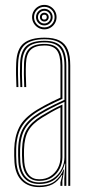

<svg xmlns="http://www.w3.org/2000/svg" viewBox="-20 -760 366 785"><path d="M259.2 0V-492Q259.2 -549.5 236.8 -574.5Q214.2 -599.5 162.2 -599.5Q108.8 -599.5 82.6 -577.6Q56.5 -555.8 54.2 -501.8Q53.2 -479.8 53.6 -454.5Q54 -429.2 55.2 -404H47.2Q46 -429.8 45.6 -454.9Q45.2 -480 46.2 -502Q48.5 -560 76.9 -583Q105.2 -606 162.2 -606Q199.8 -606 222.9 -594.5Q246 -583 256.6 -557.9Q267.2 -532.8 267.2 -492V0ZM140.2 -14.2Q173.8 -14.2 196.8 -29.6Q219.8 -45 231.6 -68.5Q243.5 -92 243.5 -116.5V-343.5Q214 -330.5 188.1 -316.9Q162.2 -303.2 144 -292Q101 -265.5 82.2 -233.6Q63.5 -201.8 62.2 -150Q62 -134 62.1 -123.1Q62.2 -112.2 63.2 -96.8Q66.2 -56.5 86.5 -35.4Q106.8 -14.2 140.2 -14.2ZM140.2 -20.5Q109.5 -20.5 91.8 -40.6Q74 -60.8 71.2 -97.8Q70 -115.5 70 -125.4Q70 -135.2 70.2 -149.5Q71.5 -199.8 89.2 -230Q107 -260.2 148.5 -285.8Q167.8 -297.5 190.4 -310Q213 -322.5 235.2 -332.5V-116.5Q235.2 -94 224.8 -71.9Q214.2 -49.8 193.2 -35.1Q172.2 -20.5 140.2 -20.5ZM140.2 -27Q167.5 -27 186.9 -39.9Q206.2 -52.8 216.8 -73.2Q227.2 -93.8 227.2 -116.5V-320.8Q207 -311.2 189.2 -301Q171.5 -290.8 152.2 -279Q112.8 -254.8 96.1 -225.9Q79.5 -197 78.2 -149.2Q78 -136.8 78 -126Q78 -115.2 79.2 -97.5Q81.8 -63.8 97.5 -45.4Q113.2 -27 140.2 -27ZM140.2 5Q95.8 5 69.4 -20.9Q43 -46.8 39.2 -96Q38.2 -111 38.1 -123.1Q38 -135.2 38.2 -151Q39.5 -201 58.5 -239.5Q77.5 -278 131.5 -311.2Q144.8 -319.2 159.8 -327.5Q174.8 -335.8 191.6 -344.1Q208.5 -352.5 227.2 -360.8V-492Q227.2 -535 212.2 -554.5Q197.2 -574 162.2 -574Q124 -574 105.9 -556.8Q87.8 -539.5 86.2 -500.5Q85.2 -478.5 85.6 -454.2Q86 -430 87.2 -404H79.2Q77.8 -433 77.6 -457Q77.5 -481 78.2 -500.8Q80 -542.5 99.6 -561.5Q119.2 -580.5 162.2 -580.5Q201.2 -580.5 218.2 -559.5Q235.2 -538.5 235.2 -492V-355.8Q206.5 -343 179.8 -329.4Q153 -315.8 135.5 -304.8Q89.2 -276.2 68.4 -241.1Q47.5 -206 46.2 -150.8Q46 -135 46.1 -123.4Q46.2 -111.8 47.2 -96.2Q50.8 -50.5 74.9 -26Q99 -1.5 140.2 -1.5Q182.5 -1.5 205.1 -20Q227.8 -38.5 240.2 -67.2H242.2L235 -20.5V0H227V-13.8L235 -44.5H233Q216.8 -18 194.5 -6.5Q172.2 5 140.2 5ZM243 0V-29.5L246.8 -90.8H244.8Q235.5 -54.8 209.9 -31.2Q184.2 -7.8 140.2 -7.8Q101.8 -7.8 80 -31.4Q58.2 -55 55.2 -96.8Q54.2 -113 54.1 -124.1Q54 -135.2 54.2 -150.2Q55.5 -204.2 75.4 -237.6Q95.2 -271 140 -298.5Q152.5 -306.2 168.1 -314.8Q183.8 -323.2 202.8 -332.6Q221.8 -342 243.5 -351.8V-492Q243.5 -542 224.6 -564.4Q205.8 -586.8 162.2 -586.8Q114.8 -586.8 93.5 -566.6Q72.2 -546.5 70.2 -501Q69.5 -482.8 69.6 -457.6Q69.8 -432.5 71.2 -404H63.2Q61.8 -432.2 61.6 -457.1Q61.5 -482 62.2 -501.2Q64.2 -550.5 87.6 -571.9Q111 -593.2 162.2 -593.2Q210 -593.2 230.6 -569.5Q251.2 -545.8 251.2 -492V0ZM161.2 -640Q147.5 -640 136.1 -646.8Q124.8 -653.5 118 -664.9Q111.2 -676.2 111.2 -690Q111.2 -703.8 118 -715.1Q124.8 -726.5 136.1 -733.2Q147.5 -740 161.2 -740Q175 -740 186.4 -733.2Q197.8 -726.5 204.5 -715.1Q211.2 -703.8 211.2 -690Q211.2 -676.2 204.5 -664.9Q197.8 -653.5 186.4 -646.8Q175 -640 161.2 -640ZM161.2 -648Q178.8 -648 191 -660.2Q203.2 -672.5 203.2 -690Q203.2 -707.5 191 -719.8Q178.8 -732 161.2 -732Q143.8 -732 131.5 -719.8Q119.2 -707.5 119.2 -690Q119.2 -672.5 131.5 -660.2Q143.8 -648 161.2 -648ZM161.2 -656Q147.2 -656 137.2 -666Q127.2 -676 127.2 -690Q127.2 -704 137.2 -714Q147.2 -724 161.2 -724Q175.2 -724 185.2 -714Q195.2 -704 195.2 -690Q195.2 -676 185.2 -666Q175.2 -656 161.2 -656ZM161.2 -664Q172 -664 179.6 -671.6Q187.2 -679.2 187.2 -690Q187.2 -700.8 179.6 -708.4Q172 -716 161.2 -716Q150.5 -716 142.9 -708.4Q135.2 -700.8 135.2 -690Q135.2 -679.2 142.9 -671.6Q150.5 -664 161.2 -664ZM161.2 -672Q153.8 -672 148.5 -677.2Q143.2 -682.5 143.2 -690Q143.2 -697.5 148.5 -702.8Q153.8 -708 161.2 -708Q168.8 -708 174 -702.8Q179.2 -697.5 179.2 -690Q179.2 -682.5 174 -677.2Q168.8 -672 161.2 -672ZM161.2 -680Q171.2 -680 171.2 -690Q171.2 -700 161.2 -700Q151.2 -700 151.2 -690Q151.2 -680 161.2 -680Z"/></svg>

Font: Big Shoulders Inline Text Thin Thin
Style: Regular
Weight: 250
Version: Version 2.002